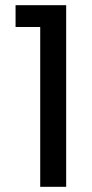

<svg xmlns="http://www.w3.org/2000/svg" viewBox="-20 -720 354 740"><path d="M135 -616H40V-700H235V0H135Z"/></svg>

Font: Albert Sans Medium
Style: Regular
Weight: 500
Designer: Andreas Rasmussen
Foundry: a.Foundry
Version: Version 1.025